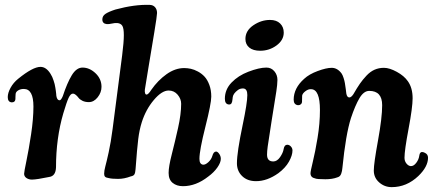

<svg xmlns="http://www.w3.org/2000/svg" viewBox="-20 -728 1770 785"><path d="M317.4 -451.7Q346.2 -451.7 370.6 -428.5Q395 -405.3 395 -373Q395 -350.1 379.4 -330.3Q363.8 -310.5 343.3 -310.5Q328.1 -310.5 317.1 -315.9Q306.2 -321.3 301.3 -327.9Q296.4 -334.5 290.3 -339.8Q284.2 -345.2 277.8 -345.2Q268.6 -345.2 260.5 -327.9Q252.4 -310.5 238.8 -264.6Q209 -162.6 209 -44.4Q208 -7.8 180.7 -4.4Q131.3 5.9 110.8 6.3Q97.7 6.3 88.1 -0.2Q78.6 -6.8 78.6 -17.6Q78.6 -24.9 88.1 -70.6Q97.7 -116.2 107.2 -179.4Q116.7 -242.7 116.7 -292.5Q116.7 -363.8 78.1 -364.3Q65.4 -364.7 55.2 -358.9Q44.9 -353 43.9 -344.2Q43.5 -338.9 43.2 -332Q43 -325.2 43 -322.3Q41.5 -308.6 26.9 -309.6Q11.7 -311.5 11.7 -331.1Q11.7 -348.1 23.2 -369.1Q34.7 -390.1 54.2 -405.8Q114.3 -454.6 145.5 -454.6Q168.9 -454.6 186.5 -426.3Q190.4 -420.4 193.6 -413.3Q196.8 -406.2 199.2 -398.4Q201.7 -390.6 203.4 -384.3Q205.1 -377.9 206.3 -369.4Q207.5 -360.8 208.3 -356.4Q209 -352.1 209.7 -344.5Q210.4 -336.9 210.4 -335.9Q213.4 -317.9 223.6 -317.9Q229.5 -317.9 236.8 -335Q254.4 -388.7 273.4 -420.2Q292.5 -451.7 317.4 -451.7Z M440.4 -200.7 479.5 -502.4Q486.3 -556.2 486.3 -584.2Q486.3 -612.3 480.2 -622.3Q474.1 -632.3 460 -633.8Q451.2 -634.8 438.2 -631.8Q425.3 -628.9 417 -629.4Q398.4 -631.3 398.4 -648.4Q398.4 -662.6 410.9 -671.1Q423.3 -679.7 451.7 -689Q530.8 -710.4 592.8 -708Q606.4 -707.5 614.3 -698.2Q622.1 -689 622.1 -674.8Q622.1 -664.1 610.8 -595.5Q599.6 -526.9 586.9 -451.4Q574.2 -376 572.3 -361.8Q571.3 -354 573 -347.7Q574.7 -341.3 579.1 -341.3Q586.4 -341.3 598.6 -360.8Q625.5 -399.4 660.9 -424.6Q696.3 -449.7 732.9 -449.7Q746.1 -449.7 760 -446.8Q773.9 -443.8 789.3 -435.5Q804.7 -427.2 816.4 -414.6Q828.1 -401.9 835.9 -380.9Q843.8 -359.9 843.8 -333Q843.8 -305.2 819.6 -209.2Q795.4 -113.3 795.4 -78.6Q795.4 -56.6 810.1 -54.7Q819.3 -53.7 831.5 -64.7Q843.8 -75.7 848.1 -90.3Q853 -108.4 863.8 -108.4Q870.1 -107.9 876.5 -98.6Q882.8 -89.4 882.8 -78.6Q882.8 -63.5 868.7 -43.2Q854.5 -22.9 831.1 -5.9Q781.2 33.2 728 33.2Q702.6 33.2 686 19.8Q669.4 6.3 669.4 -21Q669.4 -46.9 682.4 -97.4Q695.3 -147.9 708 -204.8Q720.7 -261.7 720.7 -303.7Q720.7 -323.7 706.3 -340.8Q691.9 -357.9 669.4 -357.9Q641.6 -357.9 608.9 -319.1Q576.2 -280.3 559.6 -228Q549.8 -196.8 545.2 -159.4Q540.5 -122.1 534.2 -36.1Q533.2 -21.5 529.5 -15.1Q525.9 -8.8 514.6 -6.8Q487.8 3.4 462.9 3.4Q437 3.4 424.3 0Q413.6 -1.5 409.7 -5.4Q405.8 -9.3 405.8 -17.6Q405.8 -29.8 410.6 -47.6Q415.5 -65.4 424.3 -105.2Q433.1 -145 440.4 -200.7Z M983.4 -568.8Q983.4 -602.5 1015.6 -624.5Q1047.9 -646.5 1084 -646.5Q1110.4 -646.5 1125.2 -632.1Q1140.1 -617.7 1140.1 -594.7Q1140.1 -564 1110.6 -542.2Q1081.1 -520.5 1043.9 -520.5Q1015.1 -520.5 999.3 -533.4Q983.4 -546.4 983.4 -568.8ZM972.2 -217.3Q991.2 -307.6 991.2 -339.4Q991.2 -364.7 975.6 -366.2Q962.4 -367.2 952.6 -359.9Q933.6 -345.7 931.6 -331.1Q931.2 -328.6 930.7 -323Q930.2 -317.4 929.2 -313Q928.2 -308.6 926.8 -306.2Q922.9 -299.8 915 -300.8Q899.4 -302.7 899.4 -324.2Q899.4 -362.3 926.8 -390.6Q954.1 -418.9 995.1 -434.6Q1039.6 -451.7 1069.3 -451.7Q1088.9 -451.7 1101.6 -436.8Q1114.3 -421.9 1114.3 -401.4Q1114.3 -391.6 1113 -379.6Q1111.8 -367.7 1109.9 -355.2Q1107.9 -342.8 1102.1 -306.2Q1096.2 -269.5 1090.3 -232.4Q1088.4 -217.8 1082.8 -183.3Q1077.1 -148.9 1074.5 -128.9Q1071.8 -108.9 1071.8 -95.7Q1071.8 -67.9 1097.2 -67.9Q1112.8 -67.9 1125 -85.4Q1137.2 -103 1139.6 -118.2Q1142.6 -136.2 1154.3 -136.2Q1162.6 -136.2 1169.2 -129.2Q1175.8 -122.1 1175.8 -112.8Q1175.8 -92.8 1161.4 -67.1Q1147 -41.5 1118.2 -20Q1072.3 12.7 1026.9 12.7Q991.2 12.7 970 -8.1Q948.7 -28.8 948.7 -60.5Q948.7 -105 972.2 -217.3Z M1549.8 -450.7Q1572.3 -450.7 1602.3 -434.3Q1632.3 -418 1647.5 -396Q1667 -368.7 1667 -326.2Q1667 -289.1 1650.4 -201.2Q1633.8 -113.3 1633.8 -83Q1633.8 -69.3 1641.6 -59.6Q1649.4 -49.8 1659.2 -48.8Q1671.4 -48.3 1681.9 -62.3Q1692.4 -76.2 1694.3 -91.8Q1695.3 -100.1 1699 -103.8Q1702.6 -107.4 1707.5 -106.4Q1712.9 -105.5 1716.3 -103.5Q1730 -97.7 1730 -83Q1730 -46.4 1690.4 -8.3Q1642.6 37.1 1581.5 37.1Q1552.2 37.1 1530.3 17.8Q1508.3 -1.5 1508.3 -30.8Q1508.3 -59.6 1525.4 -153.1Q1542.5 -246.6 1542.5 -297.9Q1542.5 -356.4 1489.7 -356.4Q1467.3 -356.4 1449.7 -326.7Q1432.1 -296.9 1415 -245.6Q1393.6 -178.7 1379.9 -41.5Q1378.9 -33.2 1378.2 -29.1Q1377.4 -24.9 1375.2 -18.3Q1373 -11.7 1369.1 -8.1Q1365.2 -4.4 1359.4 -2.9Q1338.9 4.9 1310.5 4.9Q1275.4 4.9 1268.6 1.5Q1249.5 -2.4 1249.5 -19.5Q1249.5 -27.8 1259 -66.7Q1268.6 -105.5 1278.3 -164.1Q1288.1 -222.7 1288.1 -278.3Q1288.1 -362.3 1252.4 -363.3Q1240.7 -364.3 1228.8 -355.2Q1216.8 -346.2 1215.3 -336.9Q1214.8 -332.5 1215.1 -326.9Q1215.3 -321.3 1214.8 -312Q1214.4 -305.2 1209.5 -301.3Q1204.6 -297.4 1198.2 -297.9Q1180.7 -300.3 1180.7 -320.3Q1180.7 -367.7 1223.6 -405.8Q1244.1 -424.8 1279.1 -437.7Q1314 -450.7 1336.4 -450.7Q1359.4 -450.7 1376.5 -427.7Q1380.9 -421.4 1384.8 -409.2Q1388.7 -397 1390.1 -388.2Q1391.6 -379.4 1393.8 -363Q1396 -346.7 1396 -345.2Q1398.9 -329.6 1408.2 -329.6Q1416 -329.6 1424.8 -342.8Q1439.9 -369.1 1451.4 -385.7Q1462.9 -402.3 1478.3 -418.7Q1493.7 -435.1 1511.2 -442.9Q1528.8 -450.7 1549.8 -450.7Z"/></svg>

Font: Cooper* SemiBold
Style: Italic
Weight: 600
Italic angle: -7°
Designer: Owen Earl
Foundry: indestructible type*
Version: Version 0.001